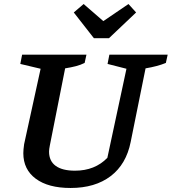

<svg xmlns="http://www.w3.org/2000/svg" viewBox="-20 -924 854 955"><path d="M331 11Q220 11 158 -35Q96 -81 96 -162Q96 -179 100 -207L182 -582L81 -606L90 -652H410L401 -611Q381 -601 358 -595Q335 -589 304 -584L228 -201Q226 -191 225 -183.5Q224 -176 224 -170Q224 -123 257 -99Q290 -75 353 -75Q452 -75 514 -139L609 -582L515 -606L524 -652H814L805 -611Q764 -594 704 -584L630 -218Q608 -107 530.5 -48Q453 11 331 11ZM447 -734 347 -862 396 -904 494 -819 619 -904 657 -862 522 -734Z"/></svg>

Font: Piazzolla SemiBold
Style: Italic
Weight: 600
Italic angle: -11.3°
Designer: Juan Pablo del Peral
Foundry: Huerta Tipografica
Version: Version 1.330